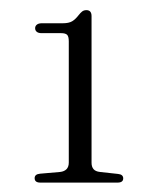

<svg xmlns="http://www.w3.org/2000/svg" viewBox="-20 -734 318 388"><path d="M64 -667H103.5Q112 -667 115.5 -663.8Q119 -660.5 119 -650.5V-405.5Q119 -397 114.5 -392.2Q110 -387.5 101.5 -386.5L61 -383Q50 -382 50 -374Q50 -365 61.5 -365H217.5Q229 -365 229 -373.5Q229 -381.5 218.5 -382.5L182 -386.5Q173 -387.5 169 -392.2Q165 -397 165 -405V-701.5Q165 -713.5 154.5 -713.5Q149.5 -713.5 146 -710.8Q142.5 -708 139 -703.5Q132.5 -695 125.8 -691Q119 -687 107 -687H64.5Q58 -687 54.5 -684.2Q51 -681.5 51 -677Q51 -672.5 54.2 -669.8Q57.5 -667 64 -667Z"/></svg>

Font: Fraunces ExtraLight
Style: Regular
Weight: 250
Version: Version 1.000;[b76b70a41]